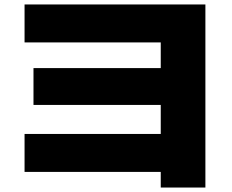

<svg xmlns="http://www.w3.org/2000/svg" viewBox="-20 -770 1040 860"><path d="M700 70V0H90V-170H700V-300H130V-465H700V-580H90V-750H900V70Z"/></svg>

Font: M PLUS 1 Black
Style: Regular
Weight: 900
Designer: Coji Morishita
Foundry: UNDERFOREST DESIGN
Version: Version 1.001